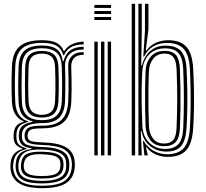

<svg xmlns="http://www.w3.org/2000/svg" viewBox="-20 -820 1087 1013"><path d="M201.8 172.8Q121.5 172.8 80.8 147Q40 121.2 35.2 68.2Q34.8 60.5 35.1 52.8Q35.5 45 36.5 37.2Q39.5 9.2 54.6 -8.2Q69.8 -25.8 97.5 -33.5V-37.2Q76 -43.5 65.1 -55.8Q54.2 -68 52 -89.8Q51.8 -95 51.8 -101.4Q51.8 -107.8 52 -113.2Q53.8 -137.5 64.6 -153.2Q75.5 -169 103.5 -177V-180.8Q80 -189 62.8 -214Q45.5 -239 43.2 -280.2Q42 -302.8 41.5 -325.4Q41 -348 41 -371.4Q41 -394.8 41.5 -419.1Q42 -443.5 43 -469.2Q46.2 -543.5 84.1 -575.6Q122 -607.8 201 -607.8Q253 -607.8 279.5 -593.1Q306 -578.5 316 -550.5H319.8Q330 -568.8 347.9 -579.8Q365.8 -590.8 385.8 -595.6Q405.8 -600.5 421.5 -600V-585.5Q378.8 -586 353.1 -570Q327.5 -554 318.2 -528.5H314Q305.8 -561.2 280 -577.5Q254.2 -593.8 201 -593.8Q131.5 -593.8 97.4 -564.9Q63.2 -536 60.5 -469.5Q59.2 -434 58.6 -403.1Q58 -372.2 58.5 -342.8Q59 -313.2 60.5 -281.5Q63 -236.2 81.1 -212.1Q99.2 -188 128 -180.2V-176.5Q95.8 -168.8 82.2 -154Q68.8 -139.2 66.8 -113.5Q66.5 -107.2 66.5 -101.5Q66.5 -95.8 67 -89.5Q68.8 -68 79.9 -56.9Q91 -45.8 120 -37.5V-33.5Q86 -25.5 70.6 -9Q55.2 7.5 51.2 37.2Q50 45.5 49.2 51.9Q48.5 58.2 49.5 68Q54.5 115.2 89.9 137.6Q125.2 160 201.8 160Q280.8 160 317 137.2Q353.2 114.5 358.5 64.5Q359.8 55.5 359.6 48.2Q359.5 41 358.2 32Q352.8 -12.2 317 -32.5Q281.2 -52.8 204.8 -55Q171.8 -56 152.2 -59.8Q132.8 -63.5 123.4 -70.8Q114 -78 111.2 -89.2Q110 -94 109.6 -101.9Q109.2 -109.8 110 -113.8Q114.5 -139.2 134.5 -148.2Q154.5 -157.2 201.2 -156.8Q273.2 -156.2 304.8 -187.6Q336.2 -219 339.8 -282Q341.2 -315.8 341.6 -343.2Q342 -370.8 341.5 -400.4Q341 -430 339.8 -470Q338.8 -504.2 359.8 -525.1Q380.8 -546 421.5 -544.8V-530.5Q386.5 -531.2 370.6 -513.6Q354.8 -496 355.8 -467.5Q356.8 -434.5 357.4 -405.1Q358 -375.8 357.9 -345.9Q357.8 -316 356 -281.2Q352 -207.5 315.4 -175.1Q278.8 -142.8 201 -142.8Q174.8 -142.8 158.9 -140.2Q143 -137.8 135.2 -130.9Q127.5 -124 125.8 -111Q125.5 -109.8 125.5 -103.6Q125.5 -97.5 126.2 -94.2Q128.5 -85 136.2 -79.6Q144 -74.2 160.4 -72Q176.8 -69.8 205 -68.8Q288.8 -66.5 329.2 -42.2Q369.8 -18 374 32.2Q374.8 41 374.9 49Q375 57 374.2 64.8Q369.2 120 328.1 146.4Q287 172.8 201.8 172.8ZM201.8 134.2Q248 134.2 275.2 125.9Q302.5 117.5 315 102.1Q327.5 86.8 328.8 66Q329.5 55.5 329.4 48.2Q329.2 41 328 32Q325.8 12.2 312.8 -0.9Q299.8 -14 273.4 -21.5Q247 -29 204.2 -31Q143 -33.8 114 -17.5Q85 -1.2 78.5 37.8Q77.2 45 76.8 52.1Q76.2 59.2 77.2 69Q81.5 104.2 111.2 119.2Q141 134.2 201.8 134.2ZM201.8 122Q145.8 122 120 109.4Q94.2 96.8 91 68.2Q90 60.5 90.4 53.4Q90.8 46.2 92.5 37.2Q98 2.5 124.8 -9.4Q151.5 -21.2 206 -19.5Q241.2 -18.5 264.2 -12.8Q287.2 -7 299.2 4Q311.2 15 313.8 32Q315.2 43 315.2 49.9Q315.2 56.8 314 65Q310.5 95.2 284.4 108.6Q258.2 122 201.8 122ZM201.8 108.8Q233.2 108.8 253.5 104.5Q273.8 100.2 284.4 90.5Q295 80.8 297.5 64.8Q299 56.5 299.1 48.5Q299.2 40.5 297 32Q295 20 285.1 12Q275.2 4 255.6 -0.4Q236 -4.8 204.5 -6.2Q156 -8.5 133.8 2.5Q111.5 13.5 107.5 37.2Q105.2 44.8 105.1 53.1Q105 61.5 106.2 68.2Q109.5 89 131.6 98.9Q153.8 108.8 201.8 108.8ZM201.8 147.8Q130.8 147.8 98.8 129Q66.8 110.2 62.8 68Q62 59 62.4 52.2Q62.8 45.5 63.8 37.2Q67.5 5.5 86.5 -11.2Q105.5 -28 146.5 -34V-37.8Q114.2 -42 98.8 -54Q83.2 -66 80 -89.5Q79.2 -95.8 79.2 -101.6Q79.2 -107.5 79.5 -113.5Q81.2 -141.2 99 -156.1Q116.8 -171 152 -176.8V-180Q118.2 -187.5 99.2 -211.8Q80.2 -236 78 -283Q76.5 -310.8 76.1 -340.2Q75.8 -369.8 76.4 -401.6Q77 -433.5 78 -468.2Q80.5 -528 110.4 -553.9Q140.2 -579.8 201 -579.8Q253.5 -579.8 279.2 -560.4Q305 -541 311.2 -497H315Q322 -522.2 335 -539Q348 -555.8 369.2 -564.2Q390.5 -572.8 421.5 -573V-558.5Q373.5 -559.5 347.5 -534.8Q321.5 -510 323.2 -470.2Q324.5 -437.5 324.8 -405.1Q325 -372.8 324.6 -342.1Q324.2 -311.5 323 -283.5Q319.8 -224 290.4 -197Q261 -170 200.8 -170.5Q173 -170.8 150.1 -165.6Q127.2 -160.5 113.1 -148.8Q99 -137 96.2 -116.5Q95.2 -110 95.5 -102.2Q95.8 -94.5 96.2 -90.2Q100.5 -63.2 126.9 -54.5Q153.2 -45.8 204.5 -44.2Q249.5 -43 279.5 -34.8Q309.5 -26.5 325.5 -10.2Q341.5 6 344.8 31.8Q345.5 39.5 345.8 47.8Q346 56 345 64.8Q340.8 110.5 304.9 129.1Q269 147.8 201.8 147.8ZM201 -186Q251.5 -186 277.4 -208.9Q303.2 -231.8 305.8 -283.5Q307.5 -313.8 307.8 -343.1Q308 -372.5 307.5 -403.4Q307 -434.2 305.8 -469Q303.8 -521.5 277.5 -543.5Q251.2 -565.5 201 -565.5Q146.2 -565.5 121.9 -541.5Q97.5 -517.5 95.5 -467.8Q94 -415 93.9 -372.9Q93.8 -330.8 95.5 -281.8Q97.8 -232 124 -209Q150.2 -186 201 -186ZM201 -200Q157 -200 135.9 -220.4Q114.8 -240.8 113 -284Q111.5 -328.5 111.6 -372.4Q111.8 -416.2 113 -466.8Q114.8 -512 136.2 -531.6Q157.8 -551.2 201 -551.2Q243.5 -551.2 264.9 -531.9Q286.2 -512.5 288 -468.8Q289.5 -433.8 289.9 -402.9Q290.2 -372 289.9 -343Q289.5 -314 288.2 -284.5Q286 -240 264.4 -220Q242.8 -200 201 -200ZM201 -214.2Q233.2 -214.2 251 -230.9Q268.8 -247.5 270.5 -285.8Q272 -313 272.4 -341.5Q272.8 -370 272.2 -401.4Q271.8 -432.8 270.5 -468.2Q269 -506 250.9 -521.6Q232.8 -537.2 201 -537.2Q167.8 -537.2 149.8 -521.1Q131.8 -505 130.5 -466Q129 -419 128.9 -374.8Q128.8 -330.5 130.5 -284.8Q132.2 -247.5 149.8 -230.9Q167.2 -214.2 201 -214.2Z M477.8 -778V-793.8H566V-778ZM477.8 -714.5V-730.2H566V-714.5ZM477.8 -746.2V-762H566V-746.2ZM548.2 0V-600H566V0ZM477.8 0V-600H495.5V0ZM513 0V-600H530.8V0Z M675 0V-800H692.8V0ZM710.2 0V-800H728V-652.2L725 -475.2H729.2Q740.8 -523.2 773.8 -551.6Q806.8 -580 854.5 -579.2Q909.2 -578.8 935 -550.2Q960.8 -521.8 964.2 -457.2Q967 -402.8 968 -351.2Q969 -299.8 968.1 -248.6Q967.2 -197.5 964.2 -144Q960 -79 935.8 -49.6Q911.5 -20.2 857.8 -20.2Q809 -20.2 772.4 -49.1Q735.8 -78 727 -127.8H723L728 0ZM850.5 -34.2Q896.8 -34.2 920.2 -58.5Q943.8 -82.8 946.8 -145Q950 -219.5 950.2 -293.4Q950.5 -367.2 946.5 -457.2Q943.8 -515 921.5 -540Q899.2 -565 850.5 -565Q814.2 -565 788.4 -549.6Q762.5 -534.2 748 -507.5Q733.5 -480.8 731 -446.8Q728 -402.8 727.4 -351.6Q726.8 -300.5 728 -249.4Q729.2 -198.2 731.2 -154.2Q733 -118.5 748.8 -91.5Q764.5 -64.5 790.8 -49.4Q817 -34.2 850.5 -34.2ZM845.8 -48.8Q797.8 -48.8 773.9 -79.2Q750 -109.8 748 -154.5Q746.2 -199.5 745.6 -251.6Q745 -303.8 745.6 -354.5Q746.2 -405.2 748 -445.8Q750.2 -490.8 775.6 -521.1Q801 -551.5 848.5 -551.5Q890.2 -551.5 908.8 -529.1Q927.2 -506.8 929 -456.8Q931.2 -401.2 932 -350.4Q932.8 -299.5 932.1 -249Q931.5 -198.5 929.2 -144.8Q927 -91.8 906.9 -70.2Q886.8 -48.8 845.8 -48.8ZM845.5 -62.8Q878 -62.8 893.8 -81.2Q909.5 -99.8 911.5 -144.8Q914.5 -215.2 915 -290.6Q915.5 -366 911.5 -456.5Q909.5 -500 894.6 -518.6Q879.8 -537.2 848.2 -537.2Q810 -537.2 788.9 -510.8Q767.8 -484.2 765.8 -445.5Q763.8 -402 763.1 -349Q762.5 -296 763.2 -244.9Q764 -193.8 765.8 -155.2Q767.5 -116.5 786.9 -89.6Q806.2 -62.8 845.5 -62.8ZM865 7.8Q830.8 7.8 801 -5.6Q771.2 -19 753.5 -42.8H749.8L758.5 -6.5L758.8 0H741.8L734 -76.2H738.2Q756.2 -44 789.4 -25.1Q822.5 -6.2 861.2 -6.2Q919.5 -6.2 948.4 -37.5Q977.2 -68.8 981.8 -144.2Q984.8 -194.8 985.6 -246.2Q986.5 -297.8 985.5 -350.6Q984.5 -403.5 981.8 -457.5Q977.2 -532.8 948 -563.1Q918.8 -593.5 860.8 -593.5Q818.5 -593.5 787.5 -574.5Q756.5 -555.5 740.5 -522.2H736.2L744.8 -657.2V-800H763.2V-664.8L749 -554H753.2Q773.2 -581.2 802.9 -594.5Q832.5 -607.8 867 -607.8Q931.2 -607.8 962.9 -573.6Q994.5 -539.5 999.2 -458Q1002.2 -402.8 1003.2 -351Q1004.2 -299.2 1003.4 -248Q1002.5 -196.8 999.2 -143Q994 -62 962.4 -27.1Q930.8 7.8 865 7.8Z"/></svg>

Font: Big Shoulders Inline Text Thin Medium
Style: Regular
Weight: 500
Version: Version 2.002